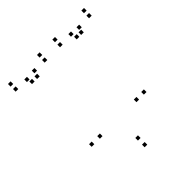

<svg xmlns="http://www.w3.org/2000/svg" viewBox="-207 -876 1034 1034"><g transform="rotate(-45 310.0 -359.0)"><path d="M517.5 -182V-202H497.5V-182ZM517.5 -675V-695H497.5V-675ZM506 -648V-668H486V-648ZM599.5 -681.5V-701.5H579.5V-681.5ZM599.5 -720V-740H579.5V-720ZM378.5 -720V-740H358.5V-720ZM378.5 -681.5V-701.5H358.5V-681.5ZM472 -648V-668H452V-648ZM460.5 -680V-700H440.5V-680ZM460.5 -181.5V-201.5H440.5V-181.5ZM320 -29.5V-49.5H300V-29.5ZM182 -181.5V-201.5H162V-181.5ZM182 -680V-700H162V-680ZM170.5 -648V-668H150.5V-648ZM261.5 -681.5V-701.5H241.5V-681.5ZM261.5 -720V-740H241.5V-720ZM40.5 -720V-740H20.5V-720ZM40.5 -681.5V-701.5H20.5V-681.5ZM131.5 -648V-668H111.5V-648ZM120 -675V-695H100V-675ZM120 -182V-202H100V-182ZM320 21.5V1.5H300V21.5Z"/></g></svg>

Font: Monaspace Xenon Dots Var
Style: Regular
Weight: 400
Designer: Riley Cran and the Lettermatic Team
Version: Version 1.100 (Monaspace Xenon Dots)